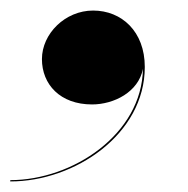

<svg xmlns="http://www.w3.org/2000/svg" viewBox="-54 -188 356 364"><path d="M25.5 -76C25.5 -28 60 10 120.5 10C162 10 208.5 -13.5 217 -57.5C215 66.5 83.5 153.5 -34.5 153.5V156C88 156 220.5 66.5 220.5 -61C220.5 -128.5 176.5 -168 122.5 -168C69.5 -168 25.5 -124 25.5 -76Z"/></svg>

Font: Bodoni* 72pt
Style: Bold Italic
Weight: 700
Italic angle: -13°
Version: Version 2.3